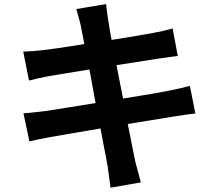

<svg xmlns="http://www.w3.org/2000/svg" viewBox="-20 -833 1040 915"><path d="M884.8 -423.8 911.1 -292Q891.6 -291 805.7 -277.3Q620.1 -247.1 588.9 -242.2Q597.7 -195.3 610.4 -133.8Q623 -72.3 625 -61.5Q626 -55.7 651.4 36.1L506.8 61.5Q495.1 -28.3 493.2 -39.1Q491.2 -51.8 486.3 -77.6Q481.4 -103.5 473.1 -145.5Q464.8 -187.5 459 -220.7Q323.2 -198.2 219.7 -179.7Q155.3 -168 120.1 -159.2L91.8 -293Q114.3 -293.9 196.3 -303.7Q218.8 -306.6 301.3 -320.3Q383.8 -334 435.5 -341.8L406.2 -502Q355.5 -494.1 286.6 -482.4Q217.8 -470.7 210 -469.7Q160.2 -460 118.2 -449.2L90.8 -586.9Q140.6 -588.9 183.6 -593.8Q230.5 -598.6 381.8 -623Q377 -647.5 371.1 -678.7Q365.2 -710 364.3 -713.9Q362.3 -724.6 343.8 -790L485.4 -813.5Q486.3 -809.6 489.7 -779.8Q493.2 -750 496.1 -735.4Q498 -718.8 511.7 -642.6Q657.2 -666 709 -675.8Q757.8 -684.6 802.7 -697.3L827.1 -566.4Q814.5 -565.4 780.3 -560.1Q746.1 -554.7 735.4 -553.7L535.2 -522.5L566.4 -363.3Q729.5 -389.6 783.2 -400.4Q852.5 -414.1 884.8 -423.8Z"/></svg>

Font: Gen Shin Gothic Monospace Bold
Style: Bold
Weight: 700
Designer: [Source Han Sans]
Ryoko NISHIZUKA  (kana & ideographs); Paul D. Hunt (Latin, Greek & Cyrillic); Wenlong ZHANG  (bopomofo
Version: Version 1.002.20150607